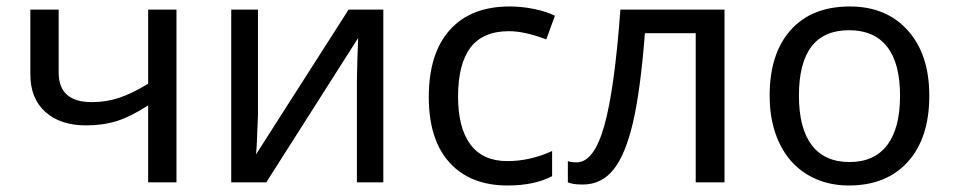

<svg xmlns="http://www.w3.org/2000/svg" viewBox="-20 -566 2959 596"><path d="M162.1 -536.1V-340.8Q162.1 -249 265.1 -249Q310.1 -249 350.3 -262.5Q390.6 -275.9 439.9 -306.2V-536.1H527.8V0H439.9V-238.8Q386.2 -204.1 343 -190.4Q299.8 -176.8 247.1 -176.8Q167 -176.8 120.6 -218.8Q74.2 -260.7 74.2 -335V-536.1Z M780.8 -536.1V-209L776.9 -114.3L774.9 -86.9L1062 -536.1H1169.9V0H1087.9V-315.9L1089.4 -383.8L1091.8 -448.2L806.6 0H697.8V-536.1Z M1555.7 9.8Q1439.9 9.8 1375.5 -61.3Q1311 -132.3 1311 -265.1Q1311 -399.9 1376.2 -472.9Q1441.4 -545.9 1562 -545.9Q1601.1 -545.9 1639.4 -537.8Q1677.7 -529.8 1702.6 -517.1L1675.8 -443.8Q1607.9 -469.2 1560.1 -469.2Q1479 -469.2 1440.4 -418.2Q1401.9 -367.2 1401.9 -266.1Q1401.9 -168.9 1440.4 -117.4Q1479 -65.9 1554.7 -65.9Q1625.5 -65.9 1693.8 -97.2V-19Q1638.2 9.8 1555.7 9.8Z M2229 0H2139.6V-462.9H1981.9Q1968.3 -287.1 1945.1 -186.8Q1921.9 -86.4 1884.5 -39.8Q1847.2 6.8 1789.1 6.8Q1757.3 6.8 1742.7 0V-65.9Q1752.9 -62 1770 -62Q1823.7 -62 1855.7 -175.3Q1887.7 -288.6 1905.8 -536.1H2229Z M2864.7 -269Q2864.7 -137.7 2798.3 -64Q2731.9 9.8 2614.7 9.8Q2542 9.8 2485.8 -24.2Q2429.7 -58.1 2399.4 -121.6Q2369.1 -185.1 2369.1 -269Q2369.1 -399.9 2434.6 -472.9Q2500 -545.9 2618.2 -545.9Q2731.4 -545.9 2798.1 -471.4Q2864.7 -397 2864.7 -269ZM2460 -269Q2460 -168 2499.8 -115.5Q2539.6 -63 2617.2 -63Q2693.8 -63 2733.9 -115.5Q2773.9 -168 2773.9 -269Q2773.9 -370.1 2733.6 -421.1Q2693.4 -472.2 2615.7 -472.2Q2460 -472.2 2460 -269Z"/></svg>

Font: Noto Sans Southeast Asian
Style: Regular
Weight: 400
Designer: Monotype Design Team
Foundry: Monotype Imaging Inc.
Version: Version 1.06 uh; ttfautohint (v1.4.1)